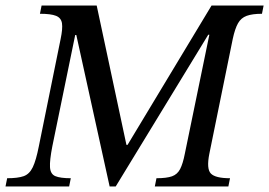

<svg xmlns="http://www.w3.org/2000/svg" viewBox="-43 -677 977 697"><path d="M208 0H-23L-17 -30Q22 -30 43 -37.5Q64 -45 76 -70Q88 -95 98 -146L177 -535Q185 -573 182 -592.5Q179 -612 160.5 -619.5Q142 -627 102 -627L108 -657H308L416 -151H420L725 -657H914L908 -627Q873 -627 852.5 -619.5Q832 -612 821 -592.5Q810 -573 802 -536L717 -119Q706 -64 722.5 -47Q739 -30 792 -30L786 0H519L525 -30Q562 -30 581.5 -37Q601 -44 611 -63.5Q621 -83 628 -119L717 -551H713L377 0H355L234 -550H230L147 -146Q137 -95 138.5 -70Q140 -45 158 -37.5Q176 -30 214 -30Z"/></svg>

Font: STIX Two Text
Style: Italic
Weight: 400
Italic angle: -12°
Designer: Ross Mills, John Hudson & Paul Hanslow, Tiro Typeworks Ltd; with prior portions MicroPress Inc. and Coen Hoffman, Elsevi
Foundry: Tiro Typeworks Ltd
Version: Version 2.13 b171